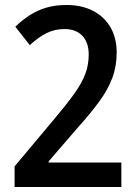

<svg xmlns="http://www.w3.org/2000/svg" viewBox="-20 -744 550 764"><path d="M462.9 0H38.1V-82L200.2 -275.4Q248.5 -333 277.6 -374Q306.6 -415 319.8 -450.7Q333 -486.3 333 -527.3Q333 -575.2 307.4 -601.8Q281.7 -628.4 236.8 -628.4Q198.7 -628.4 166.5 -612.8Q134.3 -597.2 98.6 -564.5L41 -637.7Q69.3 -665 99.6 -684.3Q129.9 -703.6 165.3 -713.9Q200.7 -724.1 244.6 -724.1Q306.2 -724.1 351.1 -700.4Q396 -676.8 420.2 -634.3Q444.3 -591.8 444.3 -535.6Q444.3 -480.5 426.8 -433.6Q409.2 -386.7 374.5 -339.4Q339.8 -292 289.1 -235.8L173.8 -102.1V-97.2H462.9Z"/></svg>

Font: Open Sans SemiCondensed SemiBold
Style: Regular
Weight: 600
Width: 4
Designer: Monotype Design Team
Foundry: Monotype Imaging Inc.
Version: Version 3.000